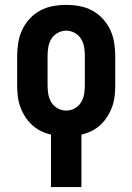

<svg xmlns="http://www.w3.org/2000/svg" viewBox="-20 -548 540 783"><path d="M188 215V1Q166 -4 146 -14Q126 -24 110 -39Q94 -54 82 -73Q70 -92 62.5 -113Q55 -134 52.5 -156Q50 -178 50 -200V-320Q50 -347 54.5 -374.5Q59 -402 70.5 -426.5Q82 -451 101 -471.5Q120 -492 144 -505Q168 -518 195.5 -523Q223 -528 250 -528Q277 -528 304.5 -523Q332 -518 356 -505Q380 -492 399 -471.5Q418 -451 429.5 -426.5Q441 -402 445.5 -374.5Q450 -347 450 -320V-200Q450 -178 447.5 -156Q445 -134 437.5 -113Q430 -92 418 -73Q406 -54 390 -39Q374 -24 354 -14Q334 -4 312 1V215ZM250 -97Q268 -97 284.5 -106Q301 -115 310.5 -130.5Q320 -146 323 -164Q326 -182 326 -200V-320Q326 -338 323 -356Q320 -374 310.5 -389.5Q301 -405 284.5 -414Q268 -423 250 -423Q232 -423 215.5 -414Q199 -405 189.5 -389.5Q180 -374 177 -356Q174 -338 174 -320V-200Q174 -182 177 -164Q180 -146 189.5 -130.5Q199 -115 215.5 -106Q232 -97 250 -97Z"/></svg>

Font: Iosevka SS18 Extrabold
Style: Regular
Weight: 800
Monospace: yes
Designer: Belleve Invis
Foundry: Belleve Invis
Version: Version 25.1.1; ttfautohint (v1.8.4)